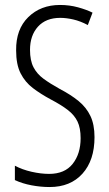

<svg xmlns="http://www.w3.org/2000/svg" viewBox="-20 -744 441 774"><path d="M361 -191Q361 -98 312.5 -44Q264 10 180 10Q144 10 107 3Q70 -4 40 -18V-76Q70 -60 107.5 -51.5Q145 -43 178 -43Q241 -43 273 -83.5Q305 -124 305 -187Q305 -228 292.5 -254Q280 -280 253.5 -300.5Q227 -321 185 -343Q144 -365 112.5 -389Q81 -413 63 -448.5Q45 -484 45 -541Q44 -626 94 -675Q144 -724 222 -724Q260 -724 294.5 -714.5Q329 -705 353 -693L334 -643Q304 -659 275.5 -665.5Q247 -672 223 -672Q165 -672 133 -636.5Q101 -601 101 -543Q101 -500 115 -473Q129 -446 155.5 -426.5Q182 -407 220 -386Q266 -362 297 -336.5Q328 -311 344.5 -276.5Q361 -242 361 -191Z"/></svg>

Font: Noto Sans Ethiopic ExtraCondensed Light
Style: Regular
Weight: 300
Width: 2
Designer: Monotype Design Team
Foundry: Monotype Imaging Inc.
Version: Version 2.102; ttfautohint (v1.8.4.7-5d5b)